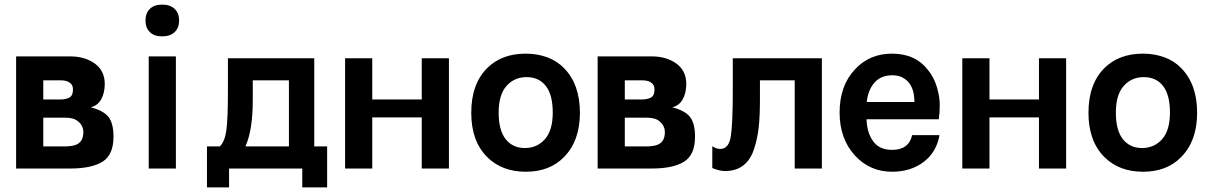

<svg xmlns="http://www.w3.org/2000/svg" viewBox="-20 -732 5247 834"><path d="M50 0V-487H286Q348 -487 392 -456Q435 -424 435 -368Q435 -328 419.5 -300.5Q404 -273 374 -266Q431 -251 452 -223Q473 -195 473 -138Q473 -60 426 -30Q378 0 286 0ZM168 -96H258Q295 -96 312 -104Q342 -117 342 -158Q342 -190 312 -210Q296 -221 258 -221H168ZM168 -300H244Q265 -300 281 -308Q297 -316 297 -344Q297 -365 281 -374Q268 -383 244 -383H168Z M631 -592.5Q612 -611 612 -643Q612 -675 631 -693.5Q650 -712 684.5 -712Q719 -712 738.5 -693.5Q758 -675 758 -643Q758 -611 738.5 -592.5Q719 -574 684.5 -574Q650 -574 631 -592.5ZM626 0V-487H744V0Z M879 -96H935Q957 -118 963.5 -168Q970 -218 970 -334V-479H1345V-96H1401V82H1293V0H975V82H879ZM1046 -96H1235V-383H1078V-298Q1078 -166 1046 -96Z M1479 0V-479H1597V-300H1812V-479H1930V0H1812V-222H1597V0Z M2027 -242Q2027 -367 2096 -436Q2159 -499 2264 -499Q2313 -499 2356 -483.5Q2399 -468 2430 -436Q2499 -366 2499 -242Q2499 -120 2430 -50Q2368 14 2264 14Q2160 14 2096 -50Q2027 -119 2027 -242ZM2180 -358.5Q2146 -320 2146 -243Q2146 -166 2176.5 -127.5Q2207 -89 2260 -89Q2313 -89 2347 -127.5Q2381 -166 2381 -243Q2381 -320 2351 -358.5Q2321 -397 2267.5 -397Q2214 -397 2180 -358.5Z M2576 0V-487H2812Q2874 -487 2918 -456Q2961 -424 2961 -368Q2961 -328 2945.5 -300.5Q2930 -273 2900 -266Q2957 -251 2978 -223Q2999 -195 2999 -138Q2999 -60 2952 -30Q2904 0 2812 0ZM2694 -96H2784Q2821 -96 2838 -104Q2868 -117 2868 -158Q2868 -190 2838 -210Q2822 -221 2784 -221H2694ZM2694 -300H2770Q2791 -300 2807 -308Q2823 -316 2823 -344Q2823 -365 2807 -374Q2794 -383 2770 -383H2694Z M3074 -2V-97Q3091 -85 3108 -85Q3146 -85 3154.5 -140Q3163 -195 3163 -334V-479H3550V0H3432V-383H3281V-298Q3281 -228 3275.5 -178Q3270 -128 3254.5 -82Q3239 -36 3207.5 -12.5Q3176 11 3129 11Q3106 11 3074 -2Z M3627 -243Q3627 -360 3694 -431Q3757 -499 3855 -499Q3956 -499 4011 -428Q4037 -396 4049.5 -354Q4062 -312 4062 -277Q4062 -242 4058 -214H3744Q3746 -155 3773 -118Q3800 -81 3855 -81Q3928 -81 3942 -145H4061Q4048 -72 3994 -30Q3937 14 3855 14Q3759 14 3694 -56Q3627 -129 3627 -243ZM3745 -289H3952Q3952 -368 3901 -395Q3883 -405 3856 -405Q3806 -405 3778 -372.5Q3750 -340 3745 -289Z M4160 0V-479H4278V-300H4493V-479H4611V0H4493V-222H4278V0Z M4708 -242Q4708 -367 4777 -436Q4840 -499 4945 -499Q4994 -499 5037 -483.5Q5080 -468 5111 -436Q5180 -366 5180 -242Q5180 -120 5111 -50Q5049 14 4945 14Q4841 14 4777 -50Q4708 -119 4708 -242ZM4861 -358.5Q4827 -320 4827 -243Q4827 -166 4857.5 -127.5Q4888 -89 4941 -89Q4994 -89 5028 -127.5Q5062 -166 5062 -243Q5062 -320 5032 -358.5Q5002 -397 4948.5 -397Q4895 -397 4861 -358.5Z"/></svg>

Font: Karmilla
Style: Bold
Weight: 700
Designer: Jonathan Pinhorn
Version: Version 1.000